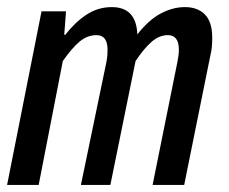

<svg xmlns="http://www.w3.org/2000/svg" viewBox="-25 -521 645 541"><path d="M-5 0 92 -489H161L156 -423H159Q186 -458 218.5 -479.5Q251 -501 290 -501Q359 -501 362 -424Q394 -465 428 -483Q462 -501 496 -501Q532 -501 552.5 -480Q573 -459 573 -415Q573 -401 572 -389.5Q571 -378 567 -361L494 0H405L475 -347Q479 -366 479 -381Q479 -422 448 -422Q424 -422 402.5 -403.5Q381 -385 357 -349L286 0H203L275 -347Q277 -358 277.5 -365.5Q278 -373 278 -381Q278 -422 247 -422Q221 -422 199.5 -404Q178 -386 152 -349L84 0Z"/></svg>

Font: Source Code Pro Medium
Style: Italic
Weight: 500
Italic angle: -11°
Monospace: yes
Designer: Paul D. Hunt, Teo Tuominen
Foundry: Adobe Systems Incorporated
Version: Version 1.050;PS 1.000;hotconv 16.6.51;makeotf.lib2.5.65220